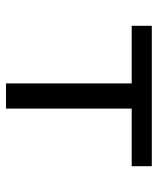

<svg xmlns="http://www.w3.org/2000/svg" viewBox="37 -563 526 640"><g transform="rotate(90 300.0 -243.0)"><path d="M258 0V-419H66V-486H534V-419H342V0Z"/></g></svg>

Font: Source Code Variable
Style: Regular
Weight: 400
Monospace: yes
Designer: Paul D. Hunt, Teo Tuominen
Foundry: Adobe Systems Incorporated
Version: Version 1.010;hotconv 1.0.106;makeotfexe 2.5.65593